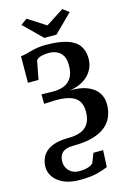

<svg xmlns="http://www.w3.org/2000/svg" viewBox="-174 -1054 952 1399"><g transform="rotate(-15 302.0 -354.0)"><path d="M245 264Q174.5 264 126.2 242Q78 220 53 184.8Q28 149.5 28 109.5Q28 78.5 38.2 49.5Q48.5 20.5 73.2 -2.8Q98 -26 140 -39.8Q182 -53.5 246 -53.5Q298.5 -53.5 337 -68.2Q375.5 -83 396.8 -117Q418 -151 418 -208Q418 -252 400 -282Q382 -312 341 -327.5Q300 -343 230.5 -343L138 -339.5L137.5 -411L230 -409Q272.5 -409 307.8 -423.2Q343 -437.5 364.2 -471.5Q385.5 -505.5 385.5 -564Q385.5 -629 352.2 -659Q319 -689 267 -689Q236 -689 208.2 -681.8Q180.5 -674.5 170.5 -658L144 -518H64L65 -718Q84.5 -719.5 104.2 -724.5Q124 -729.5 146.5 -735.8Q169 -742 196.8 -746.5Q224.5 -751 260.5 -751Q361.5 -751 422 -730.8Q482.5 -710.5 509.5 -671.5Q536.5 -632.5 536.5 -576.5Q536.5 -535 521.5 -502.2Q506.5 -469.5 480.5 -445.2Q454.5 -421 419.5 -406Q384.5 -391 344 -385Q421.5 -387 474 -366.5Q526.5 -346 553.2 -308Q580 -270 580 -218.5Q580 -169 563 -127.2Q546 -85.5 509 -54.8Q472 -24 412 -6.8Q352 10.5 266.5 10.5Q233.5 10.5 212 17.8Q190.5 25 178.2 38.2Q166 51.5 161.2 68Q156.5 84.5 156.5 103.5Q156.5 128 168.2 150.2Q180 172.5 203.2 186.8Q226.5 201 260 201Q284 201 304.2 197.5Q324.5 194 340 187Q355.5 180 364.5 170.5L393 98H466L460 224Q431 237 380.8 250.5Q330.5 264 245 264ZM264 -803 127.5 -937.5 174.5 -972 309.5 -885 444.5 -972 491 -937 355.5 -803Z"/></g></svg>

Font: Merriweather 28pt
Style: Bold
Weight: 700
Version: Version 2.100